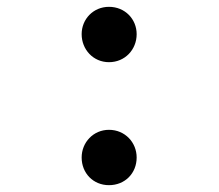

<svg xmlns="http://www.w3.org/2000/svg" viewBox="-20 -531 640 562"><path d="M219 -431C219 -386 253 -349 299 -349C346 -349 380 -386 380 -431C380 -475 346 -511 299 -511C253 -511 219 -475 219 -431ZM219 -70C219 -24 253 11 299 11C346 11 380 -24 380 -70C380 -114 346 -151 299 -151C253 -151 219 -114 219 -70Z"/></svg>

Font: FiraMono Nerd Font
Style: Regular
Weight: 400
Designer: Carrois Corporate & Edenspiekermann AG
Foundry: Carrois Corporate GbR & Edenspiekermann AG
Version: Version 003.206;Nerd Fonts 3.3.0